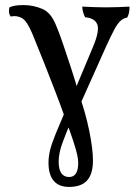

<svg xmlns="http://www.w3.org/2000/svg" viewBox="-20 -487 545 756"><path d="M252 249Q212 249 191.5 225Q171 201 171 154Q171 129 177.5 103Q184 77 200 38Q216 -1 243 -64L262 -14Q239 39 225 78Q211 117 211 150Q211 180 221.5 195Q232 210 252 210Q270 210 279 196Q288 182 288 154Q288 141 284 122.5Q280 104 269.5 71.5Q259 39 239 -15Q217 -77 195.5 -132.5Q174 -188 152.5 -242.5Q131 -297 107 -355Q86 -405 66 -416Q46 -427 22 -422Q16 -430 15.5 -440Q15 -450 17 -458Q28 -463 41 -465Q54 -467 73 -467Q111 -467 146.5 -452Q182 -437 202 -384Q213 -359 228.5 -313Q244 -267 261 -215.5Q278 -164 290 -119Q317 -43 331.5 28.5Q346 100 346 145Q346 198 323 223.5Q300 249 252 249ZM284 -50 263 -100Q275 -132 286.5 -160Q298 -188 312.5 -222Q327 -256 346 -302Q373 -366 363 -391Q353 -416 315 -419Q310 -429 307 -440Q304 -451 304 -461Q324 -460 349 -459Q374 -458 397 -458Q420 -458 446 -459Q472 -460 490 -461Q490 -448 488 -437.5Q486 -427 481 -418Q465 -415 453.5 -404Q442 -393 430 -370.5Q418 -348 400 -309Z"/></svg>

Font: Vollkorn
Style: Regular
Weight: 400
Designer: Friedrich Althausen
Foundry: Friedrich Althausen
Version: Version 5.001